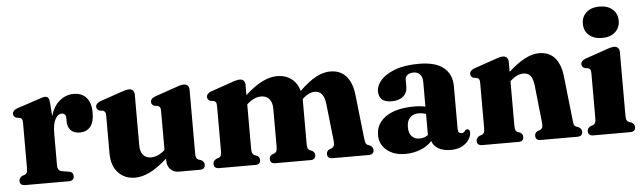

<svg xmlns="http://www.w3.org/2000/svg" viewBox="-46 -870 3517 1051"><g transform="rotate(-5 1712.5 -344.0)"><path d="M230.5 -438.5 235.5 -364Q253 -419.5 287.2 -446.8Q321.5 -474 363 -474Q408 -474 433 -445.5Q458 -417 458 -362Q458 -310 436.5 -285.2Q415 -260.5 381 -260.5Q347 -260.5 329.8 -277.8Q312.5 -295 312 -325.5V-344.5Q311.5 -372.5 288 -372.5Q268 -372.5 253.2 -346.2Q238.5 -320 238.5 -265V-93.5Q238.5 -62.5 262 -58.5L301 -52Q324.5 -48.5 324.5 -25.5Q324.5 0 294.5 0H56Q26.5 0 26.5 -25.5Q26.5 -42 44.5 -52L59 -56.5Q66.5 -60 70 -67.2Q73.5 -74.5 73.5 -92V-340Q73.5 -354.5 69.8 -360.5Q66 -366.5 58.5 -369L40 -371.5Q23 -378.5 23 -394Q23 -412.5 49 -422.5L159.5 -459Q194.5 -472 206.5 -472Q216.5 -472 222.5 -464.5Q228.5 -457 230.5 -438.5Z M530.5 -133V-339.5Q530.5 -354 526.8 -359.8Q523 -365.5 515 -368.5L497 -370.5Q480 -377.5 480 -393.5Q480 -411.5 505.5 -421.5L616 -459.5Q650.5 -472.5 666.5 -472.5Q681 -472.5 688.8 -463.8Q696.5 -455 696.5 -441.5V-164Q696.5 -127.5 712.2 -109.2Q728 -91 755.5 -91Q774 -91 793 -99Q812 -107 831 -124L832 -125V-339.5Q832 -354 828 -359.8Q824 -365.5 816.5 -368.5L798.5 -370.5Q781 -377.5 781 -393.5Q781 -411.5 807 -421.5L917 -459.5Q935.5 -466.5 946.5 -469.5Q957.5 -472.5 968.5 -472.5Q982.5 -472.5 990 -463.8Q997.5 -455 997.5 -441.5V-92.5Q997.5 -75 1001.2 -67.5Q1005 -60 1012.5 -56.5L1027 -52Q1044.5 -42 1044.5 -25.5Q1044.5 0 1015.5 0H898.5Q871.5 0 854 -18.2Q836.5 -36.5 836.5 -64.5V-77.5Q782.5 -29 739.8 -8.5Q697 12 659.5 12Q602 12 566.2 -26.5Q530.5 -65 530.5 -133Z M1305 -441.5V-385Q1358.5 -433.5 1401 -453.8Q1443.5 -474 1480.5 -474Q1526.5 -474 1558.8 -449.8Q1591 -425.5 1603 -382Q1653.5 -430.5 1694 -452.2Q1734.5 -474 1772.5 -474Q1828.5 -474 1860.5 -437Q1892.5 -400 1899.5 -334.5L1926.5 -92Q1928.5 -74.5 1931.5 -67Q1934.5 -59.5 1942 -56L1954 -51.5Q1972 -41.5 1972 -25.5Q1972 0 1942.5 0H1743Q1716 0 1716 -26Q1716 -41 1730 -49L1743.5 -54Q1752.5 -58 1756.8 -66.2Q1761 -74.5 1759 -93.5L1736.5 -298Q1732.5 -333.5 1718.8 -352Q1705 -370.5 1678 -370.5Q1646.5 -370.5 1611.5 -338.5L1610 -336.5Q1610 -333 1610 -329V-92Q1610 -73 1613.2 -65.5Q1616.5 -58 1624.5 -54.5L1637 -49.5Q1651.5 -40.5 1651.5 -26Q1651.5 0 1623.5 0H1429.5Q1402 0 1402 -26Q1402 -41 1416.5 -49L1430 -54Q1438.5 -58 1441.8 -66.2Q1445 -74.5 1445 -94V-297.5Q1445 -333 1428.8 -351.8Q1412.5 -370.5 1384.5 -370.5Q1345.5 -370.5 1308.5 -337L1305 -334V-92.5Q1305 -74 1308.5 -66Q1312 -58 1319.5 -54.5L1334 -49Q1348.5 -41 1348.5 -26Q1348.5 0 1320.5 0H1122Q1092.5 0 1092.5 -25.5Q1092.5 -42 1110.5 -52L1125 -56.5Q1132.5 -60 1136 -67.2Q1139.5 -74.5 1139.5 -92V-339.5Q1139.5 -354 1135.8 -360Q1132 -366 1124 -368.5L1106 -371Q1089 -378 1089 -393.5Q1089 -412 1114.5 -422L1224.5 -460Q1258.5 -473 1275.5 -473Q1290 -473 1297.5 -464.2Q1305 -455.5 1305 -441.5Z M2003.5 -103.5Q2003.5 -167.5 2059 -205.2Q2114.5 -243 2217 -243Q2250 -243 2275.5 -236.5V-373Q2275.5 -399 2262.5 -413.8Q2249.5 -428.5 2226.5 -428.5Q2205.5 -428.5 2193.2 -418.8Q2181 -409 2181 -394V-356Q2181 -321.5 2158 -301.8Q2135 -282 2094 -282Q2024 -282 2024 -343.5Q2024 -374.5 2050.2 -404.2Q2076.5 -434 2129 -453.8Q2181.5 -473.5 2259.5 -473.5Q2351.5 -473.5 2396 -436.5Q2440.5 -399.5 2440.5 -335V-99Q2440.5 -75 2460.5 -75Q2473.5 -75 2481 -88Q2486 -93.5 2491.5 -93.5Q2507 -93.5 2507 -73.5Q2507 -55.5 2494 -35.5Q2481 -15.5 2455.8 -2Q2430.5 11.5 2393.5 11.5Q2352.5 11.5 2325.5 -4.2Q2298.5 -20 2291 -46.5Q2265.5 -18.5 2226.5 -3.5Q2187.5 11.5 2144.5 11.5Q2081 11.5 2042.2 -20.8Q2003.5 -53 2003.5 -103.5ZM2170 -133Q2170 -99.5 2186.2 -82.5Q2202.5 -65.5 2228.5 -65.5Q2254 -65.5 2275.5 -80.5V-196.5Q2256.5 -203.5 2234.5 -203.5Q2204.5 -203.5 2187.2 -185Q2170 -166.5 2170 -133Z M2751.5 -442V-386.5Q2803.5 -433 2843.8 -453.5Q2884 -474 2919.5 -474Q2976.5 -474 3007.2 -437.5Q3038 -401 3045 -337L3072 -93Q3073.5 -75 3076.5 -67.5Q3079.5 -60 3087 -56.5L3101 -51.5Q3118.5 -41.5 3118.5 -25.5Q3118.5 0 3089.5 0H2887.5Q2860 0 2860 -26Q2860 -41 2874.5 -49.5L2889.5 -54.5Q2897.5 -58 2901.5 -66Q2905.5 -74 2904 -92L2881.5 -301Q2877.5 -336 2864.5 -353.2Q2851.5 -370.5 2824.5 -370.5Q2790.5 -370.5 2754 -337.5L2751.5 -335.5V-92.5Q2751.5 -74 2754.8 -66Q2758 -58 2766 -54.5L2780.5 -49.5Q2794.5 -41 2794.5 -26Q2794.5 0 2767.5 0H2567.5Q2538.5 0 2538.5 -25.5Q2538.5 -42 2556 -51.5L2571 -56.5Q2578.5 -60 2582 -67.5Q2585.5 -75 2585.5 -92.5V-340Q2585.5 -354.5 2581.8 -360.2Q2578 -366 2570 -368.5L2552 -371Q2535 -378 2535 -394Q2535 -412 2560.5 -422L2671 -460Q2689 -467 2700.2 -470Q2711.5 -473 2722 -473Q2736 -473 2743.8 -464.2Q2751.5 -455.5 2751.5 -442Z M3272 -527Q3227 -527 3200.2 -550.8Q3173.5 -574.5 3173.5 -613.5Q3173.5 -652 3200.2 -675.8Q3227 -699.5 3272 -699.5Q3317 -699.5 3343.8 -675.8Q3370.5 -652 3370.5 -613.5Q3370.5 -574.5 3343.8 -550.8Q3317 -527 3272 -527ZM3362 -442V-92.5Q3362 -75 3365.8 -67.5Q3369.5 -60 3377 -56.5L3391.5 -52Q3409 -42.5 3409 -25.5Q3409 0 3380 0H3178.5Q3149 0 3149 -25.5Q3149 -42.5 3167 -51.5L3181.5 -56.5Q3189 -60 3192.8 -67.5Q3196.5 -75 3196.5 -92.5V-340Q3196.5 -354.5 3192.5 -360.2Q3188.5 -366 3181 -368.5L3163 -371Q3146 -378 3146 -394Q3146 -412 3171.5 -422L3281.5 -460Q3316 -473 3332.5 -473Q3347 -473 3354.5 -464.2Q3362 -455.5 3362 -442Z"/></g></svg>

Font: Fraunces 72pt S050
Style: Bold
Weight: 700
Version: Version 1.000; ttfautohint (v1.8.3)